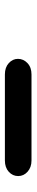

<svg xmlns="http://www.w3.org/2000/svg" viewBox="290 -318 146 765"><g transform="rotate(-90 362.5 65.0)"><path d="M449 118H106Q79 118 61.5 102.5Q44 87 44 65Q44 43 61 27.5Q78 12 106 12H449Q477 12 494 27.5Q511 43 511 64Q511 86 494 102Q477 118 449 118Z"/></g></svg>

Font: Edu QLD Beginner
Style: Bold
Weight: 700
Designer: Tina and Corey Anderson
Foundry: Google for Education
Version: Version 1.003